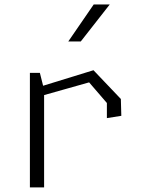

<svg xmlns="http://www.w3.org/2000/svg" viewBox="-20 -818 660 838"><path d="M446.5 -368.5 369 -458.5 130 -391V-432L388 -511.5L507.5 -386L509.5 -312.5L446.5 -302.5ZM110.5 -500H154L172.5 -426.5V0H110.5ZM459 -798.5H389L278 -637H332.5Z"/></svg>

Font: Monaspace Krypton Var ExLight
Style: Regular
Weight: 200
Designer: Riley Cran and the Lettermatic Team
Version: Version 1.200 (Monaspace Krypton Var)